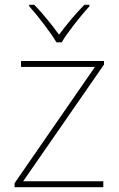

<svg xmlns="http://www.w3.org/2000/svg" viewBox="-20 -783 496 803"><path d="M216 -606H238C262 -647 317 -716 354 -757V-763H333C296 -726 255 -676 227 -638C199 -676 160 -726 123 -763H102V-757C139 -716 192 -647 216 -606ZM412 0V-25H77L415 -513V-528H68V-503H377L41 -17V0Z"/></svg>

Font: Noto Sans Ethiopic Thin
Style: Regular
Weight: 100
Designer: Monotype Design Team
Foundry: Monotype Imaging Inc.
Version: Version 2.102